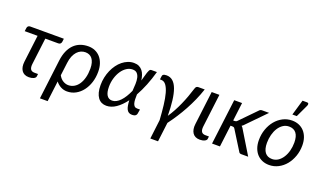

<svg xmlns="http://www.w3.org/2000/svg" viewBox="-86 -1293 3384 2012"><g transform="rotate(20 1606.0 -287.0)"><path d="M435.5 -466.5Q433.5 -452 424.8 -443.8Q416 -435.5 401.5 -435.5H256.5L220 -139.5Q215.5 -100.5 227.8 -80.8Q240 -61 273 -61H311.5L308.5 -34Q307.5 -25 300.8 -18Q294 -11 283.5 -6.2Q273 -1.5 259.8 1Q246.5 3.5 232 3.5Q203.5 3.5 183.2 -6.5Q163 -16.5 150.8 -34.8Q138.5 -53 134 -78.2Q129.5 -103.5 133.5 -134.5L170.5 -435.5H27L32 -473Q33.5 -484.5 41.8 -492.8Q50 -501 64.5 -501H439.5Z M540.5 -130.5Q560.5 -93.5 589.8 -76.5Q619 -59.5 648 -59.5Q683 -59.5 712.5 -76.5Q742 -93.5 763.2 -125Q784.5 -156.5 796.2 -201Q808 -245.5 808 -301Q808 -338 800.2 -365.2Q792.5 -392.5 778.8 -410.2Q765 -428 745.2 -436.8Q725.5 -445.5 701.5 -445.5Q676 -445.5 652.5 -435.2Q629 -425 610 -404Q591 -383 577.2 -350.8Q563.5 -318.5 558.5 -274.5ZM472 -271Q479.5 -331 499.2 -376.5Q519 -422 549.5 -452.8Q580 -483.5 620.5 -499Q661 -514.5 710 -514.5Q750.5 -514.5 784.8 -499.8Q819 -485 843.8 -457.2Q868.5 -429.5 882.5 -389Q896.5 -348.5 896.5 -297.5Q896.5 -234.5 878.8 -179.2Q861 -124 829.2 -82.5Q797.5 -41 753.8 -17Q710 7 658 7Q620.5 7 587.8 -10.5Q555 -28 532 -58L503.5 171.5H417.5Z M1135 -64.5Q1159 -64.5 1181.8 -76.8Q1204.5 -89 1225.5 -111Q1246.5 -133 1265.8 -164.2Q1285 -195.5 1302.5 -234Q1306 -274.5 1307.2 -312.5Q1308.5 -350.5 1301.8 -380Q1295 -409.5 1278 -427.2Q1261 -445 1228.5 -445Q1193.5 -445 1162 -424.5Q1130.5 -404 1107 -369Q1083.5 -334 1069.5 -287.8Q1055.5 -241.5 1055.5 -190.5Q1055.5 -128 1075.8 -96.2Q1096 -64.5 1135 -64.5ZM1475.5 -506.5Q1452.5 -423.5 1423 -350Q1393.5 -276.5 1359 -215Q1358 -186 1358.8 -160.8Q1359.5 -135.5 1364.8 -116.8Q1370 -98 1381 -87.2Q1392 -76.5 1412.5 -76.5H1443L1434.5 -27Q1433.5 -21.5 1430.5 -16Q1427.5 -10.5 1421.5 -6Q1415.5 -1.5 1405.8 1.2Q1396 4 1381.5 4Q1360.5 4 1346.2 -4.8Q1332 -13.5 1323.2 -30.5Q1314.5 -47.5 1310.2 -72.5Q1306 -97.5 1304.5 -130Q1256 -65 1203.5 -29Q1151 7 1096.5 7Q1067 7 1043.2 -4.2Q1019.5 -15.5 1002.5 -38.5Q985.5 -61.5 976.2 -96Q967 -130.5 967 -177Q967 -221.5 976 -263.8Q985 -306 1001.5 -343.5Q1018 -381 1041 -412.5Q1064 -444 1092 -466.5Q1120 -489 1152 -501.8Q1184 -514.5 1218.5 -514.5Q1251.5 -514.5 1275 -503Q1298.5 -491.5 1314.2 -471.5Q1330 -451.5 1339 -424.8Q1348 -398 1352 -367.5Q1355.5 -379 1358.8 -391Q1362 -403 1365.5 -415Q1373.5 -445 1379.5 -463Q1385.5 -481 1391 -490.8Q1396.5 -500.5 1402 -503.5Q1407.5 -506.5 1415 -506.5Z M2008.5 -506.5Q1987.5 -442.5 1960.2 -381Q1933 -319.5 1901.2 -261.2Q1869.5 -203 1834 -148.2Q1798.5 -93.5 1761 -43.5L1734.5 171.5H1648.5L1674.5 -42.5Q1669 -131.5 1660.2 -205.8Q1651.5 -280 1636.8 -333Q1622 -386 1600 -415.5Q1578 -445 1546 -445H1531.5L1535.5 -476.5Q1536 -484 1538.2 -490Q1540.5 -496 1545.8 -500.2Q1551 -504.5 1560 -506.8Q1569 -509 1583 -509Q1625 -509 1654.2 -483.2Q1683.5 -457.5 1702 -407.2Q1720.5 -357 1729.5 -283.5Q1738.5 -210 1739.5 -114.5Q1766 -153.5 1789.5 -197Q1813 -240.5 1833.5 -286.8Q1854 -333 1871.5 -380.8Q1889 -428.5 1903.5 -476Q1908.5 -493.5 1916.8 -500Q1925 -506.5 1937 -506.5Z M2086.5 -506H2172.5L2127 -137Q2122.5 -98.5 2134.8 -78.5Q2147 -58.5 2180 -58.5H2218.5L2215.5 -31.5Q2214.5 -22.5 2207.8 -15.5Q2201 -8.5 2190.8 -3.8Q2180.5 1 2167 3.5Q2153.5 6 2139 6Q2110.5 6 2090.2 -4Q2070 -14 2057.8 -32.2Q2045.5 -50.5 2041 -76Q2036.5 -101.5 2040.5 -132.5Z M2425 -506.5 2400 -303H2415Q2423.5 -303 2430.5 -305.5Q2437.5 -308 2446 -317L2613.5 -488.5Q2620.5 -497 2628.5 -501.8Q2636.5 -506.5 2648 -506.5H2726.5L2532.5 -308Q2518 -290.5 2502 -281Q2509.5 -275 2515 -267.2Q2520.5 -259.5 2525.5 -250L2677.5 0H2601.5Q2590.5 0 2583.2 -3.8Q2576 -7.5 2571.5 -17.5L2442 -225Q2436 -235.5 2429.5 -238.8Q2423 -242 2409 -242H2392.5L2362.5 0H2274.5L2337.5 -506.5Z M2920 -62.5Q2956.5 -62.5 2986.2 -82.5Q3016 -102.5 3037.2 -135.8Q3058.5 -169 3070 -212.5Q3081.5 -256 3081.5 -303.5Q3081.5 -373.5 3053.8 -408.8Q3026 -444 2974 -444Q2937 -444 2907.2 -424.2Q2877.5 -404.5 2856.5 -371.5Q2835.5 -338.5 2824 -295Q2812.5 -251.5 2812.5 -204Q2812.5 -134 2840 -98.2Q2867.5 -62.5 2920 -62.5ZM2911.5 7Q2870 7 2835.5 -7.2Q2801 -21.5 2776 -48.5Q2751 -75.5 2737 -114.5Q2723 -153.5 2723 -203.5Q2723 -267.5 2743 -324Q2763 -380.5 2798 -422.8Q2833 -465 2880.2 -489.5Q2927.5 -514 2982 -514Q3023.5 -514 3058 -499.8Q3092.5 -485.5 3117.5 -458.5Q3142.5 -431.5 3156.5 -392.5Q3170.5 -353.5 3170.5 -304Q3170.5 -240.5 3150.5 -184Q3130.5 -127.5 3095.8 -85Q3061 -42.5 3013.5 -17.8Q2966 7 2911.5 7ZM2961.5 -574 3012 -746.5H3063Q3075.5 -746.5 3079 -737.8Q3082.5 -729 3076.5 -714.5L3010.5 -574Z"/></g></svg>

Font: Lato 2
Style: Italic
Weight: 400
Italic angle: -7°
Designer: Lukasz Dziedzic with Adam Twardoch and Botio Nikoltchev
Foundry: tyPoland Lukasz Dziedzic
Version: Version 2.015; 2015-08-06; http://www.latofonts.com/